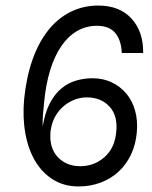

<svg xmlns="http://www.w3.org/2000/svg" viewBox="-20 -660 549 692"><path d="M419 -469Q417 -515 395.5 -541Q374 -567 329 -567Q290 -567 257.5 -548Q225 -529 200.5 -493Q176 -457 160.5 -406Q145 -355 139 -291Q137 -272 135 -248.5Q133 -225 134 -204Q142 -254 159.5 -287.5Q177 -321 201 -341Q225 -361 254 -369.5Q283 -378 313 -378Q351 -378 382 -363.5Q413 -349 435 -323Q457 -297 467 -261Q477 -225 473 -182Q469 -138 452 -102.5Q435 -67 407.5 -41.5Q380 -16 343 -2Q306 12 263 12Q212 12 172.5 -12Q133 -36 107.5 -78.5Q82 -121 71.5 -178.5Q61 -236 67 -303Q75 -382 97 -444.5Q119 -507 153.5 -550.5Q188 -594 234 -617Q280 -640 334 -640Q411 -640 454 -593Q497 -546 496 -469ZM293 -309Q268 -309 245.5 -299.5Q223 -290 205 -273.5Q187 -257 176 -234.5Q165 -212 162 -185Q157 -127 188 -94Q219 -61 269 -61Q320 -61 357 -94Q394 -127 399 -185Q405 -243 374.5 -276Q344 -309 293 -309Z"/></svg>

Font: Karla Tamil Inclined
Style: Regular
Weight: 400
Designer: Jonathan Pinhorn
Foundry: Jonathan Pinhorn
Version: Version 1.001